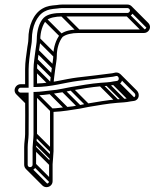

<svg xmlns="http://www.w3.org/2000/svg" viewBox="-20 -706 703 822"><path d="M526 -686.5H245C238.5 -686.5 231.3 -685.8 223 -684.4C198.7 -682.2 183.3 -681.3 162.2 -669.5C122.8 -647.5 101.5 -594.4 101.5 -539C101.5 -524 97.4 -511 95.6 -492.9L90.5 -454.9C88.8 -441.4 87.5 -425 87.5 -410V-345.5H68C54 -345.5 42.5 -333.2 42.5 -319.5C42.5 -305.6 54.3 -294.5 68 -294.5H87.5C87.6 -240.9 88.4 -185.3 87.5 -131.1C87.2 -112.8 83.5 -95.4 83.5 -76V-1C83.5 13.2 94.2 24.5 108.5 24.5C122.5 24.5 134.5 13.7 134.5 -1V-73.7L136.5 -99.4C137.2 -108.8 137.8 -118.8 138.5 -129.5L138.5 -129.8V-297.6C177.4 -299.2 216.6 -306.3 251.3 -311.6L286.4 -318.6C326.8 -325.4 371.3 -333.4 411.5 -336.5L439.6 -338.5C448.6 -339.2 458 -340.5 468.3 -342.6L482 -344.6C516 -348.8 506.4 -399.1 474.7 -395.4L460.7 -392.4C410.8 -385.3 360.5 -380.5 312.1 -374.4C253.3 -367.1 201.8 -350.1 138.5 -348.6V-410C138.5 -421.6 140.2 -437.2 141.5 -448.1L146.5 -487.1C148.5 -503.3 152.5 -520.6 152.5 -538C152.5 -569.3 162.4 -600 177.3 -618.6C192.2 -629.9 216.4 -635.5 246 -635.5H526C539.6 -635.5 551.5 -647.4 551.5 -661C551.5 -674.6 539.6 -686.5 526 -686.5ZM57.5 -319.5C57.5 -325.1 63 -330.5 68 -330.5H102.5V-410C102.5 -423.7 104.2 -440.2 105.5 -453.1L110.5 -491.1C112.6 -507.8 116.5 -521.1 116.5 -539C116.5 -591.4 137.3 -638.8 169.8 -656.5C186.3 -665.5 198.8 -667.2 224.7 -669.5C232.5 -670.4 239.4 -671.5 245 -671.5H526C530.9 -671.5 536.5 -665.9 536.5 -661C536.5 -656.1 530.9 -650.5 526 -650.5H246C214.6 -650.5 183.8 -646.6 166.7 -629.4C147.4 -609.9 137.5 -573.3 137.5 -538C137.5 -523.2 133.5 -506.2 131.6 -488.9L126.6 -449.9C125.1 -438.7 123.5 -423 123.5 -410L123.5 -333.5H131C198.7 -333.5 255.2 -352.2 313.9 -359.6C362.3 -365.6 412.2 -371.6 463.3 -377.6L477.3 -380.6C489.1 -383.1 493.8 -361.1 480 -359.4L465.7 -357.4C456.1 -355.2 446.7 -354.1 438.5 -353.5L410.4 -351.5C368.9 -348.3 324.5 -340.2 283.7 -333.4L248.5 -326.4C230.3 -322.7 213.3 -320 194.4 -318.5C173.4 -316.9 152.5 -312.5 131 -312.5H123.5V-130C123.5 -119.5 122.2 -109.7 121.5 -100.6L119.5 -74.3V-1C119.5 5 114.9 9.5 108.5 9.5C102.3 9.5 98.5 5.3 98.5 -1V-76C98.5 -93.3 102.2 -110.7 102.5 -130.9C103.5 -188 102.5 -245.1 102.5 -302V-309.5H68C62.7 -309.5 57.5 -314.1 57.5 -319.5ZM49.8 -302.1 89.8 -262.2 100.4 -272.8 60.4 -312.7ZM62.7 -296.7 89.8 -269.6 100.4 -280.2 73.3 -307.3ZM103.2 22.3 173.9 93 184.5 82.4 113.8 11.7ZM121.7 4.3 192.4 75 203 64.4 132.3 -6.3ZM121.7 -68.7 192.4 2 203 -8.6 132.3 -79.3ZM123.7 -94.7 194.4 -24 205 -34.6 134.3 -105.3ZM125.7 -124.7 196.4 -54 207 -64.6 136.3 -135.3ZM125.7 -299.7 196.4 -229 207 -239.6 136.3 -310.3ZM189.7 -305.7 260.4 -235 271 -245.6 200.3 -316.3ZM244.7 -313.7 315.4 -243 326 -253.6 255.3 -324.3ZM279.7 -320.7 350.4 -250 361 -260.6 290.3 -331.3ZM405.7 -338.7 476.4 -268 487 -278.6 416.3 -349.3ZM433.7 -340.7 504.4 -270 515 -280.6 444.3 -351.3ZM461.7 -344.7 532.4 -274 543 -284.6 472.3 -355.3ZM475.7 -346.7 546.4 -276 557 -286.6 486.3 -357.3ZM125.7 -404.7 189.5 -340.8 200.2 -351.5 136.3 -415.3ZM128.7 -443.7 199.4 -373 210 -383.6 139.3 -454.3ZM133.7 -482.7 204.4 -412 215 -422.6 144.3 -493.3ZM139.7 -532.7 210.4 -462 221 -472.6 150.3 -543.3ZM166.7 -618.7 237.4 -548 248 -558.6 177.3 -629.3ZM240.7 -637.7 311.4 -567 322 -577.6 251.3 -648.3ZM520.7 -637.7 591.4 -567 602 -577.6 531.3 -648.3ZM538.7 -655.7 609.4 -585 620 -595.6 549.3 -666.3ZM533.2 -668.2 603.9 -597.5C606.1 -595.3 607.2 -592.5 607.2 -590.3C607.2 -585.4 601.6 -579.8 596.7 -579.8H316.7C284.8 -579.8 256.8 -574 237.4 -558.7C219.8 -537.6 208.2 -502.6 208.2 -467.3C208.2 -452.5 204.2 -435.5 202.3 -418.2L197.3 -379.2C196.1 -370.3 194.9 -358.6 194.4 -347.6L209.4 -346.9C209.9 -357.1 211.2 -368.8 212.2 -377.4L217.2 -416.4C219.2 -432.6 223.2 -449.9 223.2 -467.3C223.2 -498.6 233.1 -529.3 248 -547.9C262.9 -559.2 287.1 -564.8 316.7 -564.8H596.7C610.3 -564.8 622.2 -576.7 622.2 -590.3C622.2 -597.3 619 -603.5 614.5 -608L543.8 -678.8ZM484.8 -378.2 555.5 -307.5C561.2 -301.8 560.9 -290 550.7 -288.7L536.4 -286.7C526.8 -284.5 517.4 -283.4 509.2 -282.8L481.1 -280.8C439.6 -277.6 395.2 -269.5 354.4 -262.7L319.2 -255.7C301 -252 284 -249.2 265.1 -247.8C244.1 -246.1 223.2 -241.8 201.7 -241.8H194.2V-59.3C194.2 -48.8 192.9 -39 192.2 -29.9L190.2 -3.6L190.2 69.7C190.2 75.7 185.6 80.2 179.2 80.2C176.1 80.2 173.8 79.1 172.1 77.5L101.4 6.8L90.8 17.4L161.5 88.1C166 92.6 172.4 95.2 179.2 95.2C193.2 95.2 205.2 84.4 205.2 69.7L205.2 -3L207.2 -28.7C207.9 -38.1 208.5 -48.1 209.2 -58.8L209.2 -59.1V-226.9C248.1 -228.4 287.3 -235.6 322 -240.9L357.1 -247.9C397.5 -254.6 442 -262.7 482.3 -265.8L510.3 -267.8C519.3 -268.5 528.7 -269.8 539 -271.9L552.7 -273.8C576.8 -276.9 579.3 -304.9 566.1 -318.1L495.4 -388.8Z"/></svg>

Font: CiSf OpenHand
Style: Gls
Weight: 400
Foundry: Cannot Into Space Fonts
Version: Version 0.7892